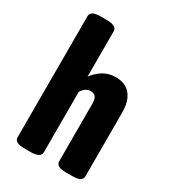

<svg xmlns="http://www.w3.org/2000/svg" viewBox="-184 -852 853 952"><g transform="rotate(30 242.5 -376.0)"><path d="M109 2Q78 2 64.5 -6Q51 -14 51 -30V-722Q51 -738 64.5 -746Q78 -754 109 -754H143Q201 -754 201 -722V-463Q220 -490 251.5 -510.5Q283 -531 326 -531Q362 -531 387.5 -515Q413 -499 426 -468.5Q439 -438 439 -392V-30Q439 -14 425.5 -6Q412 2 381 2H347Q316 2 302.5 -6Q289 -14 289 -30V-358Q289 -383 280.5 -396Q272 -409 250 -409Q239 -409 229.5 -404Q220 -399 213 -391.5Q206 -384 201 -377V-30Q201 2 143 2Z"/></g></svg>

Font: Asap Condensed VF Beta
Style: Regular
Weight: 400
Designer: Pablo Cosgaya
Foundry: Omnibus-Type
Version: Version 1.008